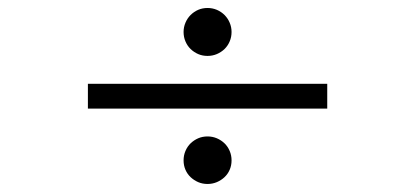

<svg xmlns="http://www.w3.org/2000/svg" viewBox="-20 -541 1040 481"><path d="M560.1 -139.2Q560.1 -126.5 555.4 -115.7Q550.8 -105 542.5 -97.2Q534.2 -89.4 523.2 -84.7Q512.2 -80.1 500 -80.1Q487.3 -80.1 476.6 -84.7Q465.8 -89.4 457.5 -97.2Q449.2 -105 444.6 -115.7Q439.9 -126.5 439.9 -139.2Q439.9 -151.9 444.6 -162.8Q449.2 -173.8 457.5 -181.9Q465.8 -189.9 476.6 -194.6Q487.3 -199.2 500 -199.2Q512.2 -199.2 523.2 -194.6Q534.2 -189.9 542.5 -181.9Q550.8 -173.8 555.4 -162.8Q560.1 -151.9 560.1 -139.2ZM200.2 -269V-331.1H799.8V-269ZM560.1 -460.9Q560.1 -448.2 555.4 -437.3Q550.8 -426.3 542.5 -418.2Q534.2 -410.2 523.2 -405.5Q512.2 -400.9 500 -400.9Q487.3 -400.9 476.6 -405.5Q465.8 -410.2 457.5 -418.2Q449.2 -426.3 444.6 -437.3Q439.9 -448.2 439.9 -460.9Q439.9 -473.1 444.6 -484.1Q449.2 -495.1 457.5 -503.4Q465.8 -511.7 476.6 -516.4Q487.3 -521 500 -521Q512.2 -521 523.2 -516.4Q534.2 -511.7 542.5 -503.4Q550.8 -495.1 555.4 -484.1Q560.1 -473.1 560.1 -460.9Z"/></svg>

Font: Charis SIL Afr
Style: Bold Italic
Weight: 700
Italic angle: -11°
Foundry: SIL International
Version: Version 5.000